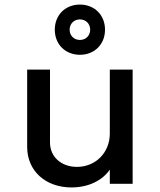

<svg xmlns="http://www.w3.org/2000/svg" viewBox="-20 -805 700 841"><path d="M293 16C367 16 428 -14 461 -62V0H561V-500H461V-220C461 -136 398 -73 315 -74C247 -75 199 -119 199 -181V-500H99V-161C99 -57 179 16 293 16ZM220 -675C220 -611 266 -565 330 -565C394 -565 440 -611 440 -675C440 -739 394 -785 330 -785C266 -785 220 -739 220 -675ZM285 -675C285 -701 304 -720 330 -720C356 -720 375 -701 375 -675C375 -649 356 -630 330 -630C304 -630 285 -649 285 -675Z"/></svg>

Font: Uncut Plan8
Style: Regular
Weight: 400
Designer: Kasper Nordkvist
Foundry: UNCUT.wtf
Version: Version 1.002;Glyphs 3.1.2 (3151)